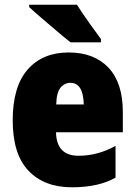

<svg xmlns="http://www.w3.org/2000/svg" viewBox="-20 -786 574 816"><path d="M272 -563Q161 -563 97.5 -490.5Q34 -418 34 -274Q34 -131 101 -60.5Q168 10 286 10Q399 10 471 -31V-166Q395 -124 314 -124Q220 -124 218 -224H502V-310Q502 -434 441 -498.5Q380 -563 272 -563ZM279 -434Q334 -434 336 -342H219Q220 -392 237 -413Q254 -434 279 -434ZM307 -766H104V-756Q123 -738 157 -709Q191 -680 225 -651Q259 -622 280 -606H409V-620Q391 -644 359 -689Q327 -734 307 -766Z"/></svg>

Font: Noto Sans Display SemiCondensed Black
Style: Regular
Weight: 900
Width: 4
Designer: Monotype Design Team
Foundry: Monotype Imaging Inc.
Version: Version 1.900